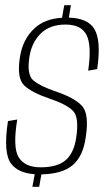

<svg xmlns="http://www.w3.org/2000/svg" viewBox="-20 -705 398 735"><path d="M104 10 113 -38Q50 -42.5 23 -78Q-8.5 -118.5 10.5 -241.5L46 -247.5Q28 -139 52.2 -101.8Q76.5 -64.5 135 -64.5Q200 -64.5 231.5 -92Q263 -119.5 271.5 -177Q284 -256 259 -281Q234 -306 171 -327Q101.5 -350.5 72.5 -378.2Q43.5 -406 56.5 -487.5Q67 -554.5 111.5 -596Q150.5 -633 217.5 -637L226 -685H251.5L243.5 -637.5Q316.5 -635.5 341.5 -593.5Q368 -549 352 -440.5L317.5 -434.5Q331.5 -529 311.8 -570Q292 -611 231 -611Q170 -611 135.2 -576Q100.5 -541 92.5 -486.5Q82 -418.5 108 -396.8Q134 -375 194.5 -354.5Q268 -329.5 295 -298.2Q322 -267 308 -178Q297.5 -104.5 256 -71Q216.5 -39 138.5 -37.5L130 10Z"/></svg>

Font: Anybody ExtraLight
Style: Italic
Weight: 200
Italic angle: -10°
Designer: Tyler Finck
Foundry: Etcetera Type Company
Version: Version 1.010; ttfautohint (v1.8.3) -l 8 -r 50 -G 200 -x 14 